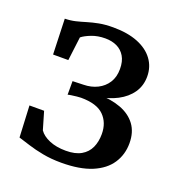

<svg xmlns="http://www.w3.org/2000/svg" viewBox="-109 -661 718 764"><g transform="rotate(20 250.0 -278.5)"><path d="M231.5 10Q189 10 153.5 3.2Q118 -3.5 90 -12.5Q62 -21.5 42 -27.5L35.5 -161H97.5L119.5 -86Q133 -66 162.5 -53.5Q192 -41 232.5 -41Q272.5 -41 297.2 -55.2Q322 -69.5 333.5 -94.5Q345 -119.5 345 -152Q345 -200.5 315 -230.2Q285 -260 218 -260Q212 -260 200.5 -258.8Q189 -257.5 178.2 -256Q167.5 -254.5 163.5 -253V-310.5L209.5 -312Q242 -312.5 268 -325.5Q294 -338.5 309.2 -362.2Q324.5 -386 324.5 -420Q324.5 -452.5 312 -473.5Q299.5 -494.5 278 -504.8Q256.5 -515 228.5 -515Q196.5 -515 170.8 -505Q145 -495 131.5 -484L119 -383.5H54.5L49.5 -533.5Q74 -534 94.5 -539Q115 -544 136.2 -550.5Q157.5 -557 183.2 -562Q209 -567 243 -567Q304 -567 347.2 -549.8Q390.5 -532.5 413.5 -501.2Q436.5 -470 436.5 -429Q436.5 -390 416 -360.2Q395.5 -330.5 359.2 -311.5Q323 -292.5 276.5 -286V-296Q332 -295.5 373.5 -280Q415 -264.5 438 -233.5Q461 -202.5 461 -155.5Q461 -107.5 436.2 -70Q411.5 -32.5 360.8 -11.2Q310 10 231.5 10Z"/></g></svg>

Font: Merriweather 20pt
Style: Regular
Weight: 400
Version: Version 2.100